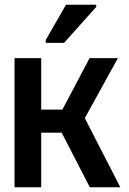

<svg xmlns="http://www.w3.org/2000/svg" viewBox="-20 -786 540 806"><path d="M172 -606H249L384 -757V-766H257L172 -618ZM41 0H153V-229H239L357 0H485L336 -290L475 -542H356L242 -326H153V-542H41Z"/></svg>

Font: Noto Sans Mono ExtraCondensed SemiBold
Style: Regular
Weight: 600
Width: 2
Designer: Monotype Design Team
Foundry: Monotype Imaging Inc.
Version: Version 2.014